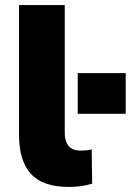

<svg xmlns="http://www.w3.org/2000/svg" viewBox="-20 -725 515 756"><path d="M251 11Q149 11 102 -40Q55 -91 55 -194V-705H235V-200Q235 -179 242 -163.5Q249 -148 262.5 -140Q276 -132 297 -132Q309 -132 319.5 -133Q330 -134 341 -137L343 -2Q320 5 298.5 8Q277 11 251 11ZM286 -277V-437H475V-277Z"/></svg>

Font: Nunito Sans 11pt Black
Style: Regular
Weight: 900
Version: Version 3.101;gftools[0.9.27]